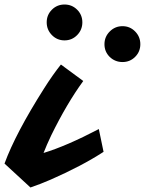

<svg xmlns="http://www.w3.org/2000/svg" viewBox="-101 -804 642 851"><path d="M92 -126Q194 -157 337 -232L358 -131Q261 -68 124 -8Q78 12 34 27L-81 -79Q-32 -213 95 -413Q133 -473 169 -518L268 -445Q195 -345 126 -204Q106 -162 92 -126ZM185 -625Q152 -625 129 -648.5Q106 -672 106 -705Q106 -738 129 -761Q152 -784 185 -784Q218 -784 241 -761Q264 -738 264 -705Q264 -672 241 -648.5Q218 -625 185 -625ZM385 -552Q362 -575 362 -608Q362 -641 385.5 -664.5Q409 -688 442 -688Q475 -688 498 -664.5Q521 -641 521 -608Q521 -575 498 -552Q475 -529 442 -529Q409 -529 385 -552Z"/></svg>

Font: Vampiro One
Style: Regular
Weight: 400
Designer: Riccardo De Franceschi
Foundry: Sorkin Type Co.
Version: Version 1.002